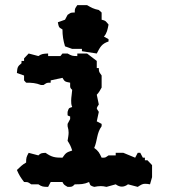

<svg xmlns="http://www.w3.org/2000/svg" viewBox="-20 -734 660 750"><path d="M282 -714C273 -700 272 -702 272 -685C255 -685 258 -685 244 -676L234 -657L206 -647C210 -628 208 -628 224 -619C224 -595 227 -576 234 -553L262 -543H300V-534L358 -525C371 -550 377 -563 404 -572V-581L386 -591C398 -605 400 -618 404 -638C392 -652 394 -653 377 -657V-685L366 -695C346 -699 337 -704 320 -714ZM92 -525 74 -506V-496H64V-487C48 -474 48 -471 46 -449L74 -439V-420L82 -411C104 -411 120 -410 140 -402H150C164 -411 161 -411 178 -411V-420L224 -430C233 -414 235 -415 254 -411V-404C254 -393 253 -391 262 -383C261 -367 258 -354 258 -341C258 -333 258 -325 262 -316C247 -311 249 -312 244 -297C244 -278 242 -285 254 -279V-269L244 -250V-241C247 -231 248 -223 248 -216C248 -206 246 -197 244 -184C253 -170 257 -162 262 -146C240 -139 237 -137 224 -118C195 -118 182 -120 158 -137C142 -136 139 -136 130 -127L92 -137C83 -121 82 -117 82 -99C66 -90 60 -83 46 -70C54 -51 61 -40 74 -23C91 -23 88 -23 102 -14H130C143 -5 149 -4 168 -4L178 -23H224C230 -12 229 -13 244 -4H250C261 -4 263 -5 272 -14C294 -14 308 -14 328 -23C333 -8 333 -9 348 -4C358 -6 366 -7 374 -7C381 -7 387 -6 396 -4L432 -14C440 -8 448 -5 456 -5C464 -5 472 -8 480 -14L518 -4C532 -13 537 -16 546 -16C551 -16 557 -16 566 -14L574 -42V-89L556 -108H546V-118H538L528 -137H518L508 -118L462 -137H432V-127H404C390 -118 394 -118 377 -118C368 -137 365 -144 348 -156C361 -186 357 -213 377 -241V-250L358 -260L366 -297C360 -306 358 -309 358 -311C358 -313 360 -317 366 -326L358 -364C367 -373 370 -380 377 -392V-439C368 -453 366 -451 366 -468H358V-496L320 -525H282V-515C263 -515 260 -516 244 -525H224L216 -515H168V-525C149 -524 143 -524 130 -515Z"/></svg>

Font: GNUTypewriter
Style: Standard
Weight: 400
Version: Version 001.000